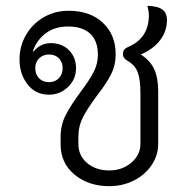

<svg xmlns="http://www.w3.org/2000/svg" viewBox="-20 -630 640 659"><path d="M188 -135V-160Q188 -201 205.5 -235Q223 -269 257 -315Q287 -355 301.5 -383Q316 -411 316 -442Q316 -490 289.5 -514.5Q263 -539 214 -539Q167 -539 136 -515Q105 -491 93 -454L95 -453Q119 -482 154 -482Q193 -482 217 -457.5Q241 -433 241 -396Q241 -358 213.5 -331.5Q186 -305 148 -305Q102 -305 74.5 -340.5Q47 -376 47 -426Q47 -471 69 -509.5Q91 -548 129.5 -570.5Q168 -593 216 -593Q289 -593 333 -552Q377 -511 377 -443Q377 -406 361 -374.5Q345 -343 313 -302Q281 -259 265 -228Q249 -197 249 -160V-136Q249 -96 279 -70.5Q309 -45 355 -45Q399 -45 430.5 -71.5Q462 -98 462 -136V-310Q462 -358 452.5 -382.5Q443 -407 418 -421Q402 -430 402 -445Q402 -461 418 -468Q491 -498 491 -578Q491 -590 486 -610Q521 -609 537 -597.5Q553 -586 553 -561Q553 -523 529.5 -492Q506 -461 463 -443Q495 -423 509 -393Q523 -363 523 -316V-136Q523 -97 500.5 -63.5Q478 -30 439.5 -10.5Q401 9 355 9Q284 9 236 -30.5Q188 -70 188 -135ZM195 -396Q195 -417 182 -430Q169 -443 148 -443Q128 -443 114.5 -430Q101 -417 101 -396Q101 -375 114 -361.5Q127 -348 148 -348Q169 -348 182 -361.5Q195 -375 195 -396Z"/></svg>

Font: K2D ExtraLight
Style: Regular
Weight: 275
Designer: Katatrad Aksorn Co.,Ltd.
Foundry: Cadson Demak Co.,Ltd.
Version: Version 1.000; ttfautohint (v1.6)